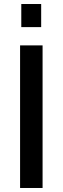

<svg xmlns="http://www.w3.org/2000/svg" viewBox="-20 -936 312 956"><path d="M80 0V-710H192V0ZM86 -801V-916H185V-801Z"/></svg>

Font: Raleway Thin SemiBold
Style: Regular
Weight: 600
Version: Version 4.026